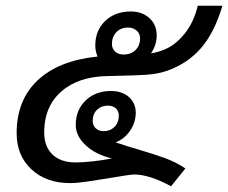

<svg xmlns="http://www.w3.org/2000/svg" viewBox="-20 -628 795 669"><path d="M134 -167Q134 -117 163 -89.5Q192 -62 243 -62Q269 -62 305 -66Q341 -70 370 -76Q314 -89 279 -121.5Q244 -154 244 -193Q244 -245 278.5 -278Q313 -311 367 -311Q405 -311 429 -290Q453 -269 453 -235Q453 -202 433.5 -173Q414 -144 383 -132Q400 -126 424 -118.5Q448 -111 459 -108Q520 -90 556.5 -76.5Q593 -63 626 -41L576 21Q500 -20 448 -20Q434 -20 364 -8Q328 -2 288.5 4Q249 10 224 10Q141 10 89.5 -38Q38 -86 38 -164Q38 -279 111 -348Q184 -417 320 -431Q312 -450 312 -469Q312 -522 346.5 -555Q381 -588 436 -588Q475 -588 500.5 -565Q526 -542 526 -505Q526 -471 506 -442Q530 -446 552 -455Q592 -471 624 -511.5Q656 -552 669 -608H755Q727 -514 680.5 -460.5Q634 -407 564 -382Q533 -371 495.5 -368Q458 -365 357 -363Q254 -362 194 -309.5Q134 -257 134 -167ZM370 -475Q370 -459 381 -448.5Q392 -438 410 -438Q436 -438 452 -453.5Q468 -469 468 -494Q468 -511 456 -521.5Q444 -532 426 -532Q401 -532 385.5 -516Q370 -500 370 -475ZM394 -225Q394 -241 383.5 -250.5Q373 -260 356 -260Q333 -260 318 -245.5Q303 -231 303 -206Q303 -191 313.5 -181Q324 -171 341 -171Q364 -171 379 -186Q394 -201 394 -225Z"/></svg>

Font: Sarabun Medium
Style: Italic
Weight: 500
Italic angle: -10°
Designer: Suppakit Chalermlarp | Katatrad Co.,Ltd.
Foundry: Cadson Demak Co.,Ltd.
Version: Version 1.000; ttfautohint (v1.6)